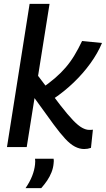

<svg xmlns="http://www.w3.org/2000/svg" viewBox="-20 -760 547 992"><path d="M16 0 133 -740H236L118 0ZM415 10Q391 10 367 -2.5Q343 -15 317 -43Q291 -71 257 -117L144 -273L167 -381L292 -216Q331 -166 357.5 -138.5Q384 -111 404 -100Q424 -89 440 -89Q445 -89 450 -89Q455 -89 460 -90L450 4Q441 7 432.5 8.5Q424 10 415 10ZM257 -250 194 -303Q232 -329 263 -355.5Q294 -382 319 -411Q344 -440 364.5 -474Q385 -508 404 -548L507 -538Q485 -485 447 -432.5Q409 -380 360.5 -333.5Q312 -287 257 -250ZM161 60H257Q258 66 258 71.5Q258 77 257 84Q255 108 246 130.5Q237 153 223.5 173Q210 193 193 212H112Q134 180 146 149.5Q158 119 161 90Q162 81 162 73.5Q162 66 161 60Z"/></svg>

Font: Georama ExtraCondensed Thin Medium
Style: Italic
Weight: 500
Italic angle: -9°
Version: Version 1.001